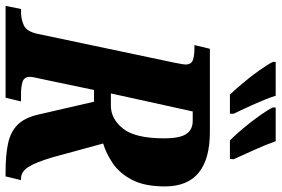

<svg xmlns="http://www.w3.org/2000/svg" viewBox="-196 -808 984 671"><g transform="rotate(90 295.5 -472.0)"><path d="M-20 0 -9 -54H2Q27 -54 48.5 -64Q70 -74 78 -113L179 -592Q185 -623 185 -628Q185 -649 169.5 -654.5Q154 -660 128 -660H117L130 -714H420Q611 -714 611 -557Q611 -486 588 -442Q565 -398 530 -374.5Q495 -351 461 -341L509 -165Q527 -104 543.5 -79Q560 -54 583 -54H589L576 0H561Q502 0 461.5 -8.5Q421 -17 396 -41.5Q371 -66 360 -114L315 -309H274L236 -128Q228 -93 228 -86Q228 -65 245 -59.5Q262 -54 287 -54H314L301 0ZM329 -368Q375 -368 409 -410.5Q443 -453 443 -555Q443 -608 428 -631Q413 -654 382 -654H349L286 -368ZM450 -784Q432 -802 408 -830.5Q384 -859 363.5 -888Q343 -917 335 -934V-944H453Q465 -910 483 -870Q501 -830 516 -797L515 -784ZM290 -784Q273 -802 249 -830.5Q225 -859 204.5 -888Q184 -917 176 -934V-944H294Q305 -910 323 -870Q341 -830 357 -797V-784Z"/></g></svg>

Font: Noto Serif ExtraCondensed ExtraBold
Style: Italic
Weight: 800
Width: 2
Italic angle: -12°
Designer: Monotype Design Team
Foundry: Monotype Imaging Inc.
Version: Version 2.013